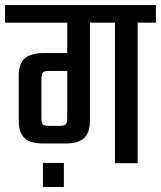

<svg xmlns="http://www.w3.org/2000/svg" viewBox="-40 -646 637 760"><path d="M129.9 94.2V-1H212.9V94.2ZM152.8 -147.9H195.8Q213.9 -147.9 220 -153.8Q226.1 -159.7 226.1 -178.2V-365.2H154.8Q135.3 -365.2 129.6 -359.4Q124 -353.5 124 -334V-178.2Q124 -159.7 129.6 -153.8Q135.3 -147.9 152.8 -147.9ZM577.1 -626V-556.2H504.9V0H415V-556.2H315.9V-167Q315.9 -121.1 293 -99.6Q270 -78.1 220.2 -78.1H129.9Q80.1 -78.1 57.1 -99.6Q34.2 -121.1 34.2 -167V-349.1Q34.2 -393.6 58.3 -414.8Q82.5 -436 133.8 -436H226.1V-556.2H-20V-626Z"/></svg>

Font: Teko
Style: Regular
Weight: 400
Designer: Manushi Parikh, Jonny Pinhorn
Foundry: Indian Type Foundry
Version: Version 2.000;PS 1.0;hotconv 1.0.79;makeotf.lib2.5.61930